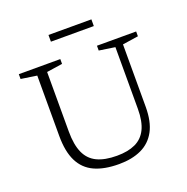

<svg xmlns="http://www.w3.org/2000/svg" viewBox="-149 -996 1113 1144"><g transform="rotate(-20 407.0 -423.5)"><path d="M630.5 -262V-652.5L530 -667.5V-698H778.5V-667.5L678.5 -652.5V-256.5Q678.5 -163 646.8 -104.2Q615 -45.5 555.8 -17.8Q496.5 10 414 10Q320.5 10 258.5 -18.5Q196.5 -47 165.8 -108.8Q135 -170.5 135 -269.5V-652.5L34.5 -667.5V-698H297.5V-667.5L197.5 -652.5V-275Q197.5 -191 220.8 -139.5Q244 -88 293 -64.5Q342 -41 419 -41Q488.5 -41 535.5 -62.8Q582.5 -84.5 606.5 -133Q630.5 -181.5 630.5 -262ZM280.5 -814.5V-857H552.5V-814.5Z"/></g></svg>

Font: Newsreader 9pt Light
Style: Regular
Weight: 300
Designer: Hugues Gentile
Foundry: Production Type
Version: Version 1.003